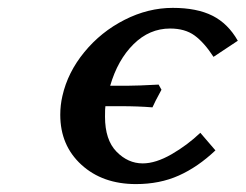

<svg xmlns="http://www.w3.org/2000/svg" viewBox="-20 -460 627 490"><path d="M288.1 -189H249Q248 -184.1 248 -162.1Q248 -103 277.3 -73Q306.6 -43 344.2 -43Q377.4 -43 418 -66.4Q458.5 -89.8 491.2 -121.1L529.8 -76.2Q484.9 -33.7 436.3 -12Q387.7 9.8 327.1 9.8Q241.7 9.8 187.7 -39.6Q133.8 -88.9 133.8 -167Q133.8 -191.4 139.2 -214.8Q152.8 -275.4 195.3 -327.1Q237.8 -378.9 297.9 -409.4Q357.9 -439.9 420.9 -439.9Q482.4 -439.9 522.2 -419.9Q562 -399.9 586.9 -356L524.9 -314.9Q501 -351.6 476.6 -369.4Q452.1 -387.2 414.1 -387.2Q361.3 -387.2 320.8 -347.2Q280.3 -307.1 261.2 -241.2H306.2Q330.6 -241.2 384.8 -244.1L392.1 -231Q374 -197.8 369.1 -186Q332.5 -189 288.1 -189Z"/></svg>

Font: Linear Smooth
Style: Bold Italic
Weight: 700
Designer: Philipp H. Poll, Flanker
Foundry: Philipp H. Poll, reworked by Flanker
Version: Version 1.061 | FøM Fix